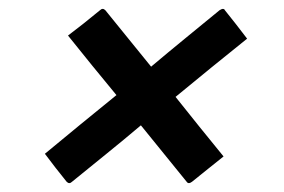

<svg xmlns="http://www.w3.org/2000/svg" viewBox="-20 -516 640 432"><path d="M81 -170Q121 -203 161 -236Q201 -269 242 -302Q214 -336 187 -369Q160 -402 133 -436Q165 -460 205 -493Q208 -496 211 -496Q214 -496 217 -493Q243 -461 268.5 -429.5Q294 -398 320 -366Q358 -398 396.5 -429.5Q435 -461 474 -493Q479 -496 481 -496Q485 -496 486 -493Q499 -477 511 -461.5Q523 -446 536 -429Q496 -397 455.5 -364Q415 -331 375 -298Q402 -264 429 -230.5Q456 -197 483 -164Q467 -151 448 -136Q429 -121 412 -107Q408 -104 405 -104Q402 -104 400 -107Q374 -139 348.5 -170.5Q323 -202 297 -234Q258 -201 219 -169.5Q180 -138 142 -107Q139 -104 136 -104Q133 -104 130 -107Q117 -123 105 -138.5Q93 -154 81 -170Z"/></svg>

Font: Recursive Mn Lnr St
Style: Italic
Weight: 400
Italic angle: -15°
Monospace: yes
Version: Version 1.079;hotconv 1.0.112;makeotfexe 2.5.65598; ttfautoh